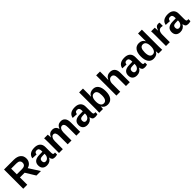

<svg xmlns="http://www.w3.org/2000/svg" viewBox="599 -2787 4859 4859"><g transform="rotate(-45 3029.0 -357.0)"><path d="M539.8 0 379.5 -261.4H210.8V0H67.5V-688H410.8Q533.7 -688 600.6 -634.9Q667.5 -581.9 667.5 -483.1Q667.5 -410.8 626.5 -358.4Q585.5 -306 515.7 -289.2L701.2 0ZM522.9 -477.1Q522.9 -575.9 395.2 -575.9H210.8V-373.5H400Q460.2 -373.5 491.6 -400.6Q522.9 -427.7 522.9 -477.1Z M913.3 9.6Q836.1 9.6 793.4 -31.9Q750.6 -73.5 750.6 -149.4Q750.6 -231.3 804.2 -274.1Q857.8 -316.9 959 -318.1L1073.5 -320.5V-347Q1073.5 -398.8 1055.4 -424.1Q1037.3 -449.4 996.4 -449.4Q957.8 -449.4 940.4 -431.9Q922.9 -414.5 918.1 -374.7L774.7 -381.9Q788 -459 845.2 -498.8Q902.4 -538.6 1002.4 -538.6Q1102.4 -538.6 1156.6 -489.2Q1210.8 -439.8 1210.8 -348.2V-156.6Q1210.8 -112 1220.5 -95.2Q1230.1 -78.3 1254.2 -78.3Q1269.9 -78.3 1284.3 -80.7V-7.2Q1272.3 -4.8 1262.7 -1.8Q1253 1.2 1242.8 2.4Q1232.5 3.6 1221.7 4.8Q1210.8 6 1196.4 6Q1144.6 6 1119.9 -19.3Q1095.2 -44.6 1090.4 -94H1088Q1028.9 9.6 913.3 9.6ZM1073.5 -244.6 1002.4 -243.4Q954.2 -241 934.3 -232.5Q914.5 -224.1 904.2 -206.6Q894 -189.2 894 -160.2Q894 -122.9 911.4 -104.2Q928.9 -85.5 957.8 -85.5Q990.4 -85.5 1016.9 -103.6Q1043.4 -121.7 1058.4 -152.4Q1073.5 -183.1 1073.5 -218.1Z M1657.8 0V-296.4Q1657.8 -436.1 1578.3 -436.1Q1537.3 -436.1 1510.8 -393.4Q1484.3 -350.6 1484.3 -283.1V0H1347V-409.6Q1347 -451.8 1345.8 -479.5Q1344.6 -507.2 1343.4 -528.9H1473.5Q1474.7 -519.3 1477.7 -478.9Q1480.7 -438.6 1480.7 -422.9H1481.9Q1507.2 -483.1 1545.2 -510.8Q1583.1 -538.6 1636.1 -538.6Q1757.8 -538.6 1783.1 -422.9H1785.5Q1812 -484.3 1850 -511.4Q1888 -538.6 1945.8 -538.6Q2022.9 -538.6 2063.9 -486.1Q2104.8 -433.7 2104.8 -334.9V0H1967.5V-296.4Q1967.5 -436.1 1888 -436.1Q1848.2 -436.1 1822.3 -397Q1796.4 -357.8 1794 -289.2V0Z M2357.8 9.6Q2280.7 9.6 2238 -31.9Q2195.2 -73.5 2195.2 -149.4Q2195.2 -231.3 2248.8 -274.1Q2302.4 -316.9 2403.6 -318.1L2518.1 -320.5V-347Q2518.1 -398.8 2500 -424.1Q2481.9 -449.4 2441 -449.4Q2402.4 -449.4 2384.9 -431.9Q2367.5 -414.5 2362.7 -374.7L2219.3 -381.9Q2232.5 -459 2289.8 -498.8Q2347 -538.6 2447 -538.6Q2547 -538.6 2601.2 -489.2Q2655.4 -439.8 2655.4 -348.2V-156.6Q2655.4 -112 2665.1 -95.2Q2674.7 -78.3 2698.8 -78.3Q2714.5 -78.3 2728.9 -80.7V-7.2Q2716.9 -4.8 2707.2 -1.8Q2697.6 1.2 2687.3 2.4Q2677.1 3.6 2666.3 4.8Q2655.4 6 2641 6Q2589.2 6 2564.5 -19.3Q2539.8 -44.6 2534.9 -94H2532.5Q2473.5 9.6 2357.8 9.6ZM2518.1 -244.6 2447 -243.4Q2398.8 -241 2378.9 -232.5Q2359 -224.1 2348.8 -206.6Q2338.6 -189.2 2338.6 -160.2Q2338.6 -122.9 2356 -104.2Q2373.5 -85.5 2402.4 -85.5Q2434.9 -85.5 2461.4 -103.6Q2488 -121.7 2503 -152.4Q2518.1 -183.1 2518.1 -218.1Z M3291.6 -266.3Q3291.6 -134.9 3239.2 -62.7Q3186.7 9.6 3089.2 9.6Q3032.5 9.6 2991.6 -14.5Q2950.6 -38.6 2928.9 -85.5H2927.7Q2927.7 -68.7 2925.3 -38.6Q2922.9 -8.4 2920.5 0H2788Q2791.6 -45.8 2791.6 -120.5V-724.1H2928.9V-522.9L2926.5 -436.1H2928.9Q2975.9 -537.3 3097.6 -538.6Q3191.6 -538.6 3241.6 -467.5Q3291.6 -396.4 3291.6 -266.3ZM3148.2 -266.3Q3148.2 -356.6 3121.7 -400Q3095.2 -443.4 3041 -443.4Q2985.5 -443.4 2956 -396.4Q2926.5 -349.4 2926.5 -261.4Q2926.5 -177.1 2955.4 -130.7Q2984.3 -84.3 3039.8 -84.3Q3148.2 -84.3 3148.2 -266.3Z M3536.1 -422.9Q3563.9 -483.1 3606 -510.8Q3648.2 -538.6 3706 -538.6Q3790.4 -538.6 3835.5 -486.7Q3880.7 -434.9 3880.7 -334.9V0H3743.4V-296.4Q3743.4 -436.1 3649.4 -434.9Q3600 -434.9 3569.3 -392.2Q3538.6 -349.4 3538.6 -283.1V0H3401.2V-724.1H3538.6V-526.5Q3538.6 -473.5 3534.9 -422.9Z M4132.5 9.6Q4055.4 9.6 4012.7 -31.9Q3969.9 -73.5 3969.9 -149.4Q3969.9 -231.3 4023.5 -274.1Q4077.1 -316.9 4178.3 -318.1L4292.8 -320.5V-347Q4292.8 -398.8 4274.7 -424.1Q4256.6 -449.4 4215.7 -449.4Q4177.1 -449.4 4159.6 -431.9Q4142.2 -414.5 4137.3 -374.7L3994 -381.9Q4007.2 -459 4064.5 -498.8Q4121.7 -538.6 4221.7 -538.6Q4321.7 -538.6 4375.9 -489.2Q4430.1 -439.8 4430.1 -348.2V-156.6Q4430.1 -112 4439.8 -95.2Q4449.4 -78.3 4473.5 -78.3Q4489.2 -78.3 4503.6 -80.7V-7.2Q4491.6 -4.8 4481.9 -1.8Q4472.3 1.2 4462 2.4Q4451.8 3.6 4441 4.8Q4430.1 6 4415.7 6Q4363.9 6 4339.2 -19.3Q4314.5 -44.6 4309.6 -94H4307.2Q4248.2 9.6 4132.5 9.6ZM4292.8 -244.6 4221.7 -243.4Q4173.5 -241 4153.6 -232.5Q4133.7 -224.1 4123.5 -206.6Q4113.3 -189.2 4113.3 -160.2Q4113.3 -122.9 4130.7 -104.2Q4148.2 -85.5 4177.1 -85.5Q4209.6 -85.5 4236.1 -103.6Q4262.7 -121.7 4277.7 -152.4Q4292.8 -183.1 4292.8 -218.1Z M4908.4 0Q4906 -7.2 4903.6 -36.7Q4901.2 -66.3 4901.2 -85.5H4898.8Q4854.2 9.6 4730.1 9.6Q4637.3 9.6 4587.3 -62Q4537.3 -133.7 4537.3 -263.9Q4537.3 -395.2 4590.4 -466.9Q4643.4 -538.6 4741 -538.6Q4797.6 -538.6 4838 -515.1Q4878.3 -491.6 4900 -444.6H4901.2L4900 -531.3V-724.1H5037.3V-115.7Q5037.3 -66.3 5041 0ZM4902.4 -267.5Q4902.4 -353 4873.5 -398.8Q4844.6 -444.6 4789.2 -444.6Q4733.7 -444.6 4707.2 -400Q4680.7 -355.4 4680.7 -263.9Q4680.7 -84.3 4788 -84.3Q4842.2 -84.3 4872.3 -131.9Q4902.4 -179.5 4902.4 -267.5Z M5175.9 0V-404.8Q5175.9 -448.2 5174.7 -477.1Q5173.5 -506 5172.3 -528.9H5302.4Q5303.6 -520.5 5306.6 -475.3Q5309.6 -430.1 5309.6 -415.7H5310.8Q5331.3 -471.1 5347 -494Q5362.7 -516.9 5383.7 -527.7Q5404.8 -538.6 5437.3 -538.6Q5463.9 -538.6 5479.5 -531.3V-416.9Q5445.8 -424.1 5421.7 -424.1Q5369.9 -424.1 5341.6 -382.5Q5313.3 -341 5313.3 -259V0Z M5686.7 9.6Q5609.6 9.6 5566.9 -31.9Q5524.1 -73.5 5524.1 -149.4Q5524.1 -231.3 5577.7 -274.1Q5631.3 -316.9 5732.5 -318.1L5847 -320.5V-347Q5847 -398.8 5828.9 -424.1Q5810.8 -449.4 5769.9 -449.4Q5731.3 -449.4 5713.9 -431.9Q5696.4 -414.5 5691.6 -374.7L5548.2 -381.9Q5561.4 -459 5618.7 -498.8Q5675.9 -538.6 5775.9 -538.6Q5875.9 -538.6 5930.1 -489.2Q5984.3 -439.8 5984.3 -348.2V-156.6Q5984.3 -112 5994 -95.2Q6003.6 -78.3 6027.7 -78.3Q6043.4 -78.3 6057.8 -80.7V-7.2Q6045.8 -4.8 6036.1 -1.8Q6026.5 1.2 6016.3 2.4Q6006 3.6 5995.2 4.8Q5984.3 6 5969.9 6Q5918.1 6 5893.4 -19.3Q5868.7 -44.6 5863.9 -94H5861.4Q5802.4 9.6 5686.7 9.6ZM5847 -244.6 5775.9 -243.4Q5727.7 -241 5707.8 -232.5Q5688 -224.1 5677.7 -206.6Q5667.5 -189.2 5667.5 -160.2Q5667.5 -122.9 5684.9 -104.2Q5702.4 -85.5 5731.3 -85.5Q5763.9 -85.5 5790.4 -103.6Q5816.9 -121.7 5831.9 -152.4Q5847 -183.1 5847 -218.1Z"/></g></svg>

Font: Ramabhadra
Style: Regular
Weight: 400
Designer: Purushoth Kumar Guthula
Foundry: Andhrapradesh Society for Knowledge Networks
Version: Version 1.0.5; ttfautohint (vUNKNOWN) -l 7 -r 28 -G 50 -x 13